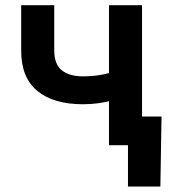

<svg xmlns="http://www.w3.org/2000/svg" viewBox="-20 -549 639 726"><path d="M293.9 -154.8Q182.6 -154.8 121.3 -205.1Q60.1 -255.4 60.1 -356.9V-529.3H185.1V-358.9Q185.1 -306.2 213.6 -283.2Q242.2 -260.3 293.9 -260.3Q337.4 -260.3 376.2 -268.8Q415 -277.3 457.5 -292V-186.5Q436 -177.7 409.4 -170.4Q382.8 -163.1 353.5 -158.9Q324.2 -154.8 293.9 -154.8ZM392.1 0V-529.3H517.1V0ZM463.9 156.2V0H423.8V-108.4H590.8L586.4 156.2Z"/></svg>

Font: Inter 24pt SemiBold
Style: Regular
Weight: 600
Designer: Rasmus Andersson
Foundry: rsms
Version: Version 4.001;git-66647c0bb